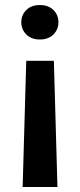

<svg xmlns="http://www.w3.org/2000/svg" viewBox="-20 -558 314 757"><path d="M210.4 -470.2Q210.4 -441.9 190.7 -422.1Q170.9 -402.3 137.2 -402.3Q103.5 -402.3 83.7 -422.1Q64 -441.9 64 -470.2Q64 -499 83.7 -518.6Q103.5 -538.1 137.2 -538.1Q170.9 -538.1 190.7 -518.6Q210.4 -499 210.4 -470.2ZM69.3 179.2 83.5 -318.4H192.4L206.5 179.2Z"/></svg>

Font: Vazirmatn RD UI SemiBold
Style: Regular
Weight: 600
Designer: Saber Rastikerdar
Foundry: Saber Rastikerdar
Version: Version 33.003